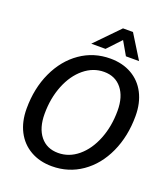

<svg xmlns="http://www.w3.org/2000/svg" viewBox="-162 -1017 994 1140"><g transform="rotate(20 335.5 -447.0)"><path d="M42 -261Q42 -389 89.5 -491.5Q137 -594 220.5 -652Q304 -710 409 -710Q486 -710 544 -677Q602 -644 633.5 -583Q665 -522 665 -440Q665 -312 618 -209Q571 -106 487.5 -48Q404 10 299 10Q222 10 163.5 -23.5Q105 -57 73.5 -118Q42 -179 42 -261ZM554 -433Q554 -521 513 -572Q472 -623 401 -623Q332 -623 275 -576Q218 -529 185.5 -448Q153 -367 153 -268Q153 -179 194 -128Q235 -77 307 -77Q376 -77 432.5 -124Q489 -171 521.5 -252.5Q554 -334 554 -433ZM417 -904H480L573 -754H490L441 -839L361 -754H271Z"/></g></svg>

Font: Sarabun Medium
Style: Italic
Weight: 500
Italic angle: -10°
Designer: Suppakit Chalermlarp | Katatrad Co.,Ltd.
Foundry: Cadson Demak Co.,Ltd.
Version: Version 1.000; ttfautohint (v1.6)